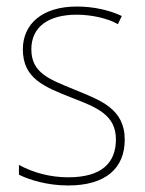

<svg xmlns="http://www.w3.org/2000/svg" viewBox="-20 -558 444 588"><path d="M362 -130C362 -226 287 -251 207 -284C132 -315 76 -334 76 -407C76 -477 130 -513 215 -513C260 -513 310 -502 341 -484L353 -509C317 -526 269 -538 215 -538C110 -538 50 -485 50 -407C50 -317 116 -292 199 -259C277 -229 335 -206 335 -131C335 -59 291 -15 189 -15C134 -15 82 -29 38 -53V-23C70 -7 125 10 189 10C305 10 362 -44 362 -130Z"/></svg>

Font: Noto Sans Malayalam SemiCondensed Thin
Style: Regular
Weight: 100
Width: 4
Designer: Jelle Bosma - Monotype Design Team
Foundry: Monotype Imaging Inc.
Version: Version 2.104